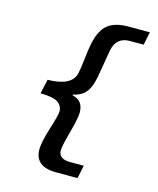

<svg xmlns="http://www.w3.org/2000/svg" viewBox="-126 -795 851 1035"><g transform="rotate(15 300.0 -278.0)"><path d="M288 152Q168 152 168 55Q168 15 194 -67.5Q220 -150 220 -169Q220 -200 194.5 -218.5Q169 -237 96 -238L114 -318Q248 -320 265 -395Q272 -427 277.5 -479Q283 -531 290 -565Q306 -644 346 -676Q386 -708 459 -708H580L565 -635H488Q414 -635 398 -560Q393 -534 384.5 -480.5Q376 -427 370 -397Q359 -341 334.5 -313Q310 -285 266 -276V-272Q327 -259 327 -192Q327 -160 304 -77Q281 6 281 31Q281 79 347 79H422L407 152Z"/></g></svg>

Font: TypoPRO Source Code Pro
Style: Bold Italic
Weight: 700
Italic angle: -11°
Monospace: yes
Designer: Paul D. Hunt, Teo Tuominen
Foundry: Adobe Systems Incorporated
Version: Version 1.030;PS 1.0;hotconv 1.0.84;makeotf.lib2.5.63406